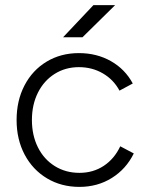

<svg xmlns="http://www.w3.org/2000/svg" viewBox="-20 -720 579 752"><path d="M45 -250Q45 -326 76 -385.5Q107 -445 162.5 -478.5Q218 -512 289 -512Q359 -512 414.5 -480.5Q470 -449 500 -393L448 -365Q425 -408 383 -432.5Q341 -457 289 -457Q236 -457 194 -430.5Q152 -404 128.5 -357Q105 -310 105 -250Q105 -190 128.5 -143Q152 -96 194.5 -69.5Q237 -43 291 -43Q345 -43 386.5 -70.5Q428 -98 451 -147L504 -119Q474 -58 418 -23Q362 12 291 12Q220 12 164 -21.5Q108 -55 76.5 -114.5Q45 -174 45 -250ZM346 -700H431L303 -574H227Z"/></svg>

Font: Oak Sans Light
Style: Regular
Weight: 400
Designer: Erik Kennedy, Walven
Foundry: Erik Kennedy, Walven
Version: Version 1.100;Glyphs 3.1.2 (3151)